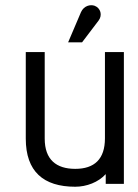

<svg xmlns="http://www.w3.org/2000/svg" viewBox="-20 -699 526 730"><path d="M451 0V-501H379V-173C379 -94 339 -57 266 -57C194 -57 150 -92 150 -172V-501H78V-172C78 -47 145 11 266 11C309 11 354 -6 382 -37V0ZM292 -538 355 -621C370 -641 363 -668 340 -677C323 -683 299 -677 288 -653L239 -538Z"/></svg>

Font: Advent Pro
Style: Medium
Weight: 500
Designer: Andreas Kalpakidis
Foundry: Andreas Kalpakidis
Version: Version 2.002 2008